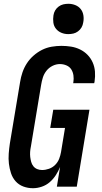

<svg xmlns="http://www.w3.org/2000/svg" viewBox="-20 -985 540 1013"><path d="M154 8Q127 8 103 -1Q79 -10 62.5 -28.5Q46 -47 38 -71.5Q30 -96 27 -121.5Q24 -147 26 -174Q28 -201 32 -228L86 -552Q90 -578 98.5 -603Q107 -628 121.5 -650.5Q136 -673 157 -691.5Q178 -710 202 -722Q226 -734 252.5 -738.5Q279 -743 304 -743Q330 -743 355 -739Q380 -735 402.5 -724Q425 -713 442 -695.5Q459 -678 469 -655.5Q479 -633 481 -607.5Q483 -582 479 -555L477 -546H366L367 -551Q370 -569 367.5 -587Q365 -605 356 -619Q347 -633 330.5 -640Q314 -647 296 -647Q276 -647 257 -637.5Q238 -628 225 -611.5Q212 -595 206 -575.5Q200 -556 197 -537L143 -212Q140 -198 139 -184Q138 -170 139.5 -157Q141 -144 144.5 -131Q148 -118 156 -108Q164 -98 176 -93Q188 -88 202 -88Q220 -88 238.5 -94.5Q257 -101 271 -115Q285 -129 292 -147Q299 -165 302 -183L323 -310H245L261 -406H452L385 0H280L297 -104Q288 -82 274.5 -61Q261 -40 242.5 -24Q224 -8 200.5 0Q177 8 154 8ZM340 -805Q321 -805 304 -812Q287 -819 275.5 -833Q264 -847 261.5 -866Q259 -885 262 -904Q264 -918 271 -930Q278 -942 289.5 -950.5Q301 -959 314 -962Q327 -965 341 -965Q360 -965 377.5 -958Q395 -951 406 -937Q417 -923 420 -904Q423 -885 419 -866Q417 -852 410 -840Q403 -828 391.5 -819.5Q380 -811 367 -808Q354 -805 340 -805Z"/></svg>

Font: Iosevka Term Curly
Style: Bold Italic
Weight: 700
Italic angle: -9°
Designer: Belleve Invis
Foundry: Belleve Invis
Version: Version 32.3.0